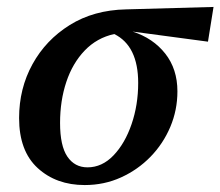

<svg xmlns="http://www.w3.org/2000/svg" viewBox="-20 -520 635 553"><path d="M224 13Q142 13 88.5 -36Q35 -85 35 -180Q35 -265 73.5 -335Q112 -405 181 -448Q250 -491 343 -493L595 -500L579 -400L362 -429Q421 -410 456 -365.5Q491 -321 491 -257Q491 -203 470.5 -154.5Q450 -106 413.5 -68.5Q377 -31 328.5 -9Q280 13 224 13ZM153 -166Q153 -100 174 -69Q195 -38 232 -38Q274 -38 307 -72.5Q340 -107 359 -162.5Q378 -218 378 -281Q378 -388 309 -422Q259 -411 224 -374.5Q189 -338 171 -284Q153 -230 153 -166Z"/></svg>

Font: Source Serif 4 SmText Semibold
Style: Italic
Weight: 600
Italic angle: -12°
Designer: Frank Grießhammer
Foundry: Adobe
Version: Version 4.005;hotconv 1.1.0;makeotfexe 2.6.0